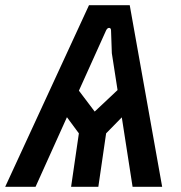

<svg xmlns="http://www.w3.org/2000/svg" viewBox="-40 -720 697 740"><path d="M-20 0 303 -700H460L585 0H471L391 -515L388 -602Q388 -612 381 -612.5Q374 -613 369 -603L97 0ZM234 0 264 -206 199 -294 257 -380 325 -290 427 -386 462 -301 369 -206 339 0Z"/></svg>

Font: Finlandica Medium
Style: Italic
Weight: 500
Italic angle: -8°
Designer: Niklas Ekholm, Juho Hiilivirta, Jaakko Suomalainen
Foundry: Helsinki Type Studio
Version: Version 1.063